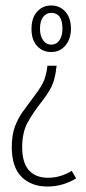

<svg xmlns="http://www.w3.org/2000/svg" viewBox="-20 -405 314 701"><path d="M167 -385Q199 -385 219 -362Q239 -339 239 -300Q239 -263 219 -239Q199 -215 167 -215Q136 -215 115.5 -237Q95 -259 95 -299Q95 -340 115.5 -362.5Q136 -385 167 -385ZM167 -358Q149 -358 137.5 -343Q126 -328 126 -300Q126 -274 137.5 -258Q149 -242 167 -242Q186 -242 197 -258Q208 -274 208 -300Q208 -358 167 -358ZM187 -165 185 -154Q183 -130 174 -103Q165 -76 134 -36Q100 7 80.5 43Q61 79 61 132Q61 189 85.5 216.5Q110 244 155 244Q179 244 200.5 237.5Q222 231 242 219L258 246Q238 259 211 267.5Q184 276 153 276Q94 276 58.5 240.5Q23 205 23 132Q23 89 34 58.5Q45 28 63 3Q81 -22 102 -50Q136 -94 143.5 -119Q151 -144 152 -156L153 -165Z"/></svg>

Font: Noto Sans Myanmar UI ExtraCondensed ExtraLight
Style: Regular
Weight: 200
Width: 2
Designer: Monotype Design Team
Foundry: Monotype Imaging Inc.
Version: Version 2.103; ttfautohint (v1.8.4.7-5d5b)